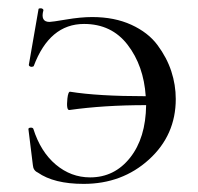

<svg xmlns="http://www.w3.org/2000/svg" viewBox="-20 -441 488 473"><path d="M207 -399Q262 -399 303.5 -380Q345 -361 368 -330Q391 -299 402 -265.5Q413 -232 413 -197Q413 -108 347 -48Q281 12 186 12Q113 12 73 -16Q62 -21 61 -34L50 -123Q50 -126 55 -126.5Q60 -127 62 -124Q80 -67 117.5 -35.5Q155 -4 202 -4Q262 -4 300.5 -52.5Q339 -101 340 -182Q236 -182 151 -170Q143 -169 146 -198Q148 -216 153 -215Q221 -204 339 -204Q334 -279 294.5 -330.5Q255 -382 187 -382Q102 -382 63 -278Q62 -277 59 -276.5Q56 -276 53.5 -277.5Q51 -279 51 -281L75 -419Q75 -420 78.5 -420.5Q82 -421 84.5 -419.5Q87 -418 87 -416Q79 -387 102 -387Q108 -387 143.5 -393Q179 -399 207 -399Z"/></svg>

Font: Cormorant Garamond Book
Style: Regular
Weight: 500
Designer: Christian Thalmann (Catharsis Fonts)
Version: Version 1.000;PS 002.000;hotconv 1.0.88;makeotf.lib2.5.64775